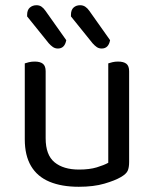

<svg xmlns="http://www.w3.org/2000/svg" viewBox="-20 -703 590 736"><path d="M75 -169V-260H155V-173Q155 -109 189 -81Q223 -53 283 -53Q323 -53 351 -61.5Q379 -70 395 -79V-260H475V-82Q475 -61 469.5 -48.5Q464 -36 443 -24Q421 -11 380 1Q339 13 282 13Q216 13 169.5 -6.5Q123 -26 99 -66.5Q75 -107 75 -169ZM475 -208H395V-460Q400 -462 410.5 -464.5Q421 -467 432 -467Q454 -467 464.5 -458.5Q475 -450 475 -430ZM155 -208H75V-460Q80 -462 90.5 -464.5Q101 -467 113 -467Q134 -467 144.5 -458.5Q155 -450 155 -430ZM167 -537 84 -640V-646Q84 -665 94.5 -674Q105 -683 120 -683Q131 -683 139 -677.5Q147 -672 154 -662L234 -549Q231 -533 223 -525Q215 -517 202 -517Q191 -517 182.5 -523Q174 -529 167 -537ZM335 -537 252 -640V-646Q252 -665 262 -674Q272 -683 287 -683Q298 -683 306.5 -677.5Q315 -672 322 -662L402 -549Q399 -533 391 -525Q383 -517 370 -517Q359 -517 351 -522.5Q343 -528 335 -537Z"/></svg>

Font: Baloo Tamma 2
Style: Regular
Weight: 400
Designer: Divya Kowshik, Shuchita Grover and Ek Type
Foundry: Ek Type
Version: Version 1.700